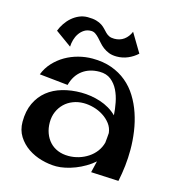

<svg xmlns="http://www.w3.org/2000/svg" viewBox="-100 -731 755 825"><g transform="rotate(15 278.0 -319.0)"><path d="M376 -5.9 388.2 -57.1Q371.1 -42 350.3 -29.8Q329.6 -17.6 307.6 -9Q285.6 -0.5 263.9 4.2Q242.2 8.8 224.1 8.8Q192.4 8.8 158.7 -0.5Q125 -9.8 97.7 -28.3Q70.3 -46.9 52.7 -74.7Q35.2 -102.5 35.2 -139.2Q35.2 -187 51.8 -222.2Q68.4 -257.3 96.9 -280.3Q125.5 -303.2 164.1 -314.2Q202.6 -325.2 247.1 -325.2Q268.1 -325.2 290 -321.8Q312 -318.4 333 -311.5Q354 -304.7 373 -293.5Q392.1 -282.2 407.2 -267.1Q405.8 -293.5 400.1 -322.8Q394.5 -352.1 382.6 -376.2Q370.6 -400.4 350.6 -416.3Q330.6 -432.1 299.8 -432.1Q254.9 -432.1 223.9 -408.9Q192.9 -385.7 181.2 -341.8L54.2 -355Q65.9 -385.3 87.4 -408.4Q108.9 -431.6 136 -447.3Q163.1 -462.9 193.8 -470.9Q224.6 -479 255.9 -479Q303.7 -479 341.6 -465.3Q379.4 -451.7 408.2 -427.7Q437 -403.8 457 -371.3Q477.1 -338.9 489.7 -301.5Q502.4 -264.2 508.3 -223.4Q514.2 -182.6 514.2 -142.1Q514.2 -106 510.3 -70.6Q506.3 -35.2 499 0ZM401.9 -144Q403.3 -155.3 404.1 -166Q404.8 -176.8 405.8 -188Q403.3 -210.9 389.6 -228.8Q376 -246.6 356.4 -259Q336.9 -271.5 314 -277.8Q291 -284.2 269 -284.2Q243.7 -284.2 221.7 -275.6Q199.7 -267.1 183.6 -251.5Q167.5 -235.8 158.2 -214.4Q148.9 -192.9 148.9 -167Q148.9 -140.6 157 -118.9Q165 -97.2 179.7 -81.3Q194.3 -65.4 215.6 -56.6Q236.8 -47.9 263.2 -47.9Q286.6 -47.9 309.1 -54.7Q331.5 -61.5 350.3 -74Q369.1 -86.4 382.6 -104.2Q396 -122.1 401.9 -144ZM444.3 -551.3Q425.8 -534.2 402.3 -524.2Q378.9 -514.2 353 -514.2Q332.5 -514.2 317.9 -520Q303.2 -525.9 292 -534.4Q280.8 -543 272 -553.2Q263.2 -563.5 255.1 -572Q247.1 -580.6 238.5 -586.4Q230 -592.3 219.2 -592.3Q201.7 -592.3 188.7 -584Q175.8 -575.7 167 -562.7Q158.2 -549.8 153.8 -534.2Q149.4 -518.6 148.9 -503.4L77.1 -555.2Q83.5 -572.3 94.5 -588.6Q105.5 -605 120.1 -617.7Q134.8 -630.4 152.3 -637.9Q169.9 -645.5 189.9 -645.5Q213.4 -645.5 228.5 -641.1Q243.7 -636.7 253.7 -629.9Q263.7 -623 270.5 -615.5Q277.3 -607.9 284.2 -601.1Q291 -594.2 300 -589.8Q309.1 -585.4 323.2 -585.4Q348.1 -585.4 366.2 -598.6Q384.3 -611.8 394 -635.3Z"/></g></svg>

Font: Original Surfer
Style: Regular
Weight: 400
Designer: Astigmatic (AOETI)
Foundry: Astigmatic (AOETI)
Version: Version 1.001